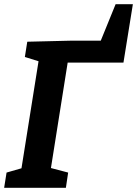

<svg xmlns="http://www.w3.org/2000/svg" viewBox="-21 -899 656 919"><path d="M451.5 -680.2 498 -704.3H317.9L109.5 -699.3L98 -626.3L181.6 -600.2L166 -621.9L79.4 -78.3L96.9 -97.9L10.4 -73L-1.2 0H294.3L305.2 -73L205.3 -99.3L220.1 -77.6L306.4 -621.4L280.3 -599.3H569.9L615 -879H532.4Z"/></svg>

Font: Bitter Thin
Style: Italic
Weight: 100
Italic angle: -9°
Designer: Sol Matas, and Bitter project Authors
Foundry: Sol Matas
Version: Version 2.002